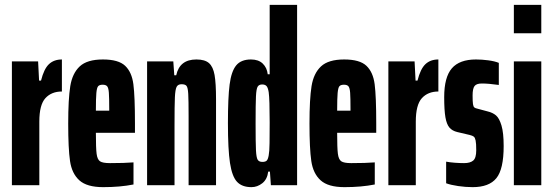

<svg xmlns="http://www.w3.org/2000/svg" viewBox="-20 -763 2279 791"><path d="M29 -510H137L141 -431H149Q161 -479 181.5 -498.5Q202 -518 235 -518V-386Q192 -386 167 -358.5Q142 -331 142 -262V0H29Z M536 -216H375Q375 -153 378 -129.5Q381 -106 392 -98.5Q403 -91 433 -91Q493 -91 530 -94V-3Q475 8 405 8Q338 8 307 -20Q276 -48 268.5 -99.5Q261 -151 261 -254Q261 -355 269.5 -408Q278 -461 308.5 -489.5Q339 -518 404 -518Q468 -518 495.5 -492Q523 -466 529.5 -416Q536 -366 536 -254ZM375 -307H430V-310Q430 -361 428.5 -381Q427 -401 421.5 -407.5Q416 -414 403 -414Q390 -414 384.5 -408Q379 -402 377 -380Q375 -358 375 -307Z M586 -510H694L698 -453H706Q720 -518 789 -518Q824 -518 841 -503Q858 -488 864 -454Q870 -420 870 -354V0H757V-283Q757 -351 755.5 -376.5Q754 -402 748.5 -409Q743 -416 728 -416Q713 -416 707.5 -405Q702 -394 700.5 -362Q699 -330 699 -246V0H586Z M919 -256Q919 -361 926 -415Q933 -469 953 -493.5Q973 -518 1014 -518Q1045 -518 1062.5 -501Q1080 -484 1083 -457H1091V-743H1204V0H1096L1092 -56H1085Q1081 -24 1060.5 -8Q1040 8 1016 8Q977 8 956.5 -14Q936 -36 927.5 -91.5Q919 -147 919 -256ZM1087 -123Q1090 -138 1090.5 -174Q1091 -210 1091 -258Q1091 -354 1087 -383Q1084 -402 1078 -408.5Q1072 -415 1060 -415Q1047 -415 1041.5 -406Q1036 -397 1034.5 -366Q1033 -335 1033 -255Q1033 -175 1034.5 -144.5Q1036 -114 1041.5 -105Q1047 -96 1061 -96Q1073 -96 1078.5 -101Q1084 -106 1087 -123Z M1530 -216H1369Q1369 -153 1372 -129.5Q1375 -106 1386 -98.5Q1397 -91 1427 -91Q1487 -91 1524 -94V-3Q1469 8 1399 8Q1332 8 1301 -20Q1270 -48 1262.5 -99.5Q1255 -151 1255 -254Q1255 -355 1263.5 -408Q1272 -461 1302.5 -489.5Q1333 -518 1398 -518Q1462 -518 1489.5 -492Q1517 -466 1523.5 -416Q1530 -366 1530 -254ZM1369 -307H1424V-310Q1424 -361 1422.5 -381Q1421 -401 1415.5 -407.5Q1410 -414 1397 -414Q1384 -414 1378.5 -408Q1373 -402 1371 -380Q1369 -358 1369 -307Z M1580 -510H1688L1692 -431H1700Q1712 -479 1732.5 -498.5Q1753 -518 1786 -518V-386Q1743 -386 1718 -358.5Q1693 -331 1693 -262V0H1580Z M1818 -8V-97Q1834 -94 1854 -92.5Q1874 -91 1892 -91Q1917 -91 1929.5 -101.5Q1942 -112 1942 -144Q1942 -172 1939.5 -184Q1937 -196 1932 -200Q1927 -204 1915 -207L1864 -219Q1843 -224 1831.5 -237.5Q1820 -251 1815 -280Q1810 -309 1810 -363Q1810 -445 1841.5 -481.5Q1873 -518 1941 -518Q1965 -518 1991.5 -514.5Q2018 -511 2035 -504V-413Q1993 -419 1965 -419Q1943 -419 1935 -408.5Q1927 -398 1927 -370Q1927 -345 1928.5 -334.5Q1930 -324 1934 -320.5Q1938 -317 1948 -315L1989 -304Q2010 -299 2023.5 -287.5Q2037 -276 2046 -246Q2055 -216 2055 -161Q2055 -66 2025 -29Q1995 8 1927 8Q1898 8 1867.5 3.5Q1837 -1 1818 -8Z M2097 -626V-743H2210V-626ZM2097 0V-510H2210V0Z"/></svg>

Font: Saira Ultra Condensed ExtraBold
Style: Regular
Weight: 800
Width: 1
Designer: Hector Gatti with collaboration of the Omnibus-Type team
Foundry: Omnibus-Type
Version: Version 1.001; ttfautohint (v1.8)